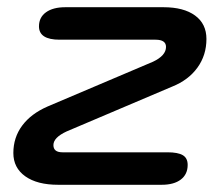

<svg xmlns="http://www.w3.org/2000/svg" viewBox="-20 -512 617 532"><path d="M17 -88Q17 -131 41.5 -164Q66 -197 112 -217L404 -341Q440 -358 440 -382Q440 -402 411 -402H145Q88 -402 88 -439Q88 -464 107.5 -478Q127 -492 161 -492H433Q489 -492 520.5 -469Q552 -446 552 -404Q552 -359 527 -324.5Q502 -290 457 -272L165 -148Q128 -131 128 -110Q128 -90 153 -90H444Q473 -90 486.5 -82Q500 -74 500 -55Q500 -29 481 -14.5Q462 0 428 0H141Q83 0 50 -23.5Q17 -47 17 -88Z"/></svg>

Font: Kodchasan SemiBold
Style: Italic
Weight: 600
Italic angle: -10°
Version: Version 1.000; ttfautohint (v1.6)